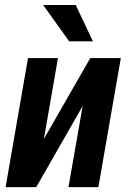

<svg xmlns="http://www.w3.org/2000/svg" viewBox="-20 -766 527 786"><path d="M159.7 -197.3 349.6 -528.3H474.6L382.8 0H260.3L318.4 -332L128.4 0H2.9L94.7 -528.3H217.3ZM290 -745.6 360.4 -596.7H263.2L156.7 -745.6Z"/></svg>

Font: Roboto Condensed SemiBold
Style: Italic
Weight: 600
Italic angle: -12°
Designer: Christian Robertson
Foundry: Google
Version: Version 3.008; 2023